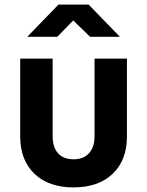

<svg xmlns="http://www.w3.org/2000/svg" viewBox="-20 -805 640 835"><path d="M299.8 10Q191.3 10 129.6 -49.5Q67.9 -108.9 67.9 -211.9V-550H208.9V-212.7Q208.9 -164.6 232.4 -138.5Q255.9 -112.3 299.8 -112.3Q343.1 -112.3 367.1 -138.5Q391.1 -164.6 391.1 -212.7V-550H532.1V-211.9Q532.1 -108.1 469.8 -49Q407.6 10 299.8 10ZM98.6 -645 234.2 -785H365.6L501.4 -645H371.8L298.3 -716.2L229.3 -645Z"/></svg>

Font: JetBrains Mono
Style: Regular
Weight: 400
Monospace: yes
Designer: Philipp Nurullin, Konstantin Bulenkov
Foundry: JetBrains
Version: Version 2.305